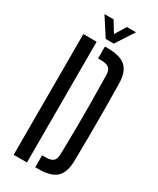

<svg xmlns="http://www.w3.org/2000/svg" viewBox="-238 -1031 909 1102"><g transform="rotate(30 216.0 -480.0)"><path d="M59.5 0V-800H147.5V0ZM202.5 0V-79H224.5Q260.5 -79 275.2 -92Q290 -105 291 -135Q293 -233.5 293.8 -317Q294.5 -400.5 293.8 -483.8Q293 -567 291 -666Q290 -695 274.2 -708Q258.5 -721 220 -721H202.5V-800H220Q303.5 -800 340.5 -767Q377.5 -734 379 -658Q380.5 -566 381 -483Q381.5 -400 381 -317.2Q380.5 -234.5 379 -142.5Q377.5 -66.5 341.5 -33.2Q305.5 0 224.5 0ZM184.5 -840 107 -960H167.5L211.5 -887.5L255.5 -960H316L238 -840Z"/></g></svg>

Font: Big Shoulders Stencil Text Medium
Style: Regular
Weight: 500
Designer: Patric King
Foundry: XO Type Co
Version: Version 1.000